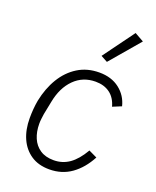

<svg xmlns="http://www.w3.org/2000/svg" viewBox="-145 -854 773 951"><g transform="rotate(20 242.0 -378.5)"><path d="M231 12Q174 12 134.5 -14.5Q95 -41 74.5 -87Q54 -133 54 -194Q54 -219 56 -242.5Q58 -266 62 -288Q76 -357 108 -410Q140 -463 189 -493.5Q238 -524 302 -524Q366 -524 408.5 -491Q451 -458 464 -405L418 -386Q406 -430 375.5 -452.5Q345 -475 300 -475Q233 -475 187.5 -429.5Q142 -384 127 -306L113 -236Q111 -222 109.5 -209.5Q108 -197 108 -184Q108 -142 122 -109Q136 -76 164.5 -57Q193 -38 236 -38Q282 -38 318.5 -63.5Q355 -89 387 -144L431 -123Q397 -59 347 -23.5Q297 12 231 12ZM451 -742 318 -586 283 -605 403 -769Z"/></g></svg>

Font: IBM Plex Sans Light
Style: Italic
Weight: 300
Italic angle: -11.31°
Designer: Mike Abbink, Paul van der Laan, Pieter van Rosmalen
Foundry: Bold Monday
Version: Version 3.201